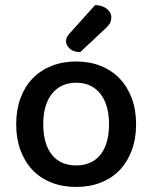

<svg xmlns="http://www.w3.org/2000/svg" viewBox="-20 -725 602 759"><path d="M518 -234Q518 -177 501 -131Q484 -85 453.5 -53Q423 -21 379 -3.5Q335 14 281 14Q227 14 183 -3.5Q139 -21 108.5 -53Q78 -85 61 -131Q44 -177 44 -234Q44 -291 61 -337Q78 -383 109 -415Q140 -447 184 -464.5Q228 -482 281 -482Q334 -482 378 -464.5Q422 -447 453 -414.5Q484 -382 501 -336.5Q518 -291 518 -234ZM281 -398Q221 -398 186 -355Q151 -312 151 -234Q151 -156 185 -113.5Q219 -71 281 -71Q343 -71 377 -113.5Q411 -156 411 -234Q411 -311 376.5 -354.5Q342 -398 281 -398ZM356 -705Q386 -704 403 -689.5Q420 -675 420 -658Q420 -641 413 -630.5Q406 -620 389 -605L297 -519Q271 -519 256 -532.5Q241 -546 241 -562Q241 -572 245.5 -580Q250 -588 258 -596Z"/></svg>

Font: Baloo 2 Medium
Style: Regular
Weight: 500
Designer: Sarang Kulkarni and Ek Type
Foundry: Ek Type
Version: Version 1.640;hotconv 1.0.111;makeotfexe 2.5.65597; ttfautoh